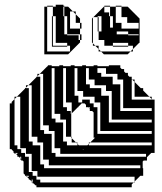

<svg xmlns="http://www.w3.org/2000/svg" viewBox="-20 -778 682 806"><path d="M473 -468H405V-456H453V-444H473ZM497 -396V-420H485V-396ZM425 -420H357V-408H405V-396H425ZM449 -348V-372H437V-348ZM401 -324V-348H357V-344H373V-328H389V-324ZM401 -300V-324H389V-300ZM401 -276V-300H389V-276ZM401 -252V-276H389V-252ZM257 -252V-276H213V-264H245V-252ZM401 -252H389V-228H401ZM209 -204V-228H165V-216H197V-204ZM617 -228H389V-216H617ZM281 -300H279L281 -302V-324H261V-312H277V-300H279V-204H281V-198L299 -180H305V-174L311 -168H347L353 -174V-180H359L353 -174V-168H617V-180H359L379 -200H373V-306L367 -312H357V-322L355 -324H353V-326L351 -328H341V-338L335 -344H325V-360H357V-348H377V-372H309V-348H325V-346L309 -330V-328H307L281 -302ZM261 -168H305V-174L299 -180H261ZM161 -156V-180H117V-168H149V-156ZM53 -152H69V-136H85V-132H89V-156H53ZM329 -150 331 -152H327ZM53 -136H43L47 -132H53ZM593 -132H213V-120H593ZM113 -108V-132H85V-120H101V-108ZM569 -84H165V-72H569ZM101 -40H89L93 -36H101ZM425 -492H389V-472H405V-468H425ZM353 -468V-492H341V-468ZM305 -468V-492H293V-468ZM257 -468V-492H245V-468ZM209 -468V-492H197V-468ZM353 -468H341V-444H353ZM305 -444V-468H293V-444ZM257 -444V-468H245V-444ZM209 -444V-468H197V-444ZM545 -420V-434L535 -444H533V-420ZM497 -420V-444H453V-424H485V-420ZM377 -444H341V-424H357V-420H377ZM305 -420V-444H293V-420ZM257 -420V-444H245V-420ZM209 -420V-444H197V-420ZM161 -420V-444H149V-420ZM545 -396V-420H533V-396ZM305 -420H293V-396H305ZM257 -396V-420H245V-396ZM209 -396V-420H197V-396ZM161 -396V-420H149V-396ZM545 -396H533V-372H545ZM497 -372V-396H485V-372ZM449 -372V-396H405V-376H437V-372ZM329 -396H293V-376H309V-372H329ZM257 -372V-396H245V-372ZM209 -372V-396H197V-372ZM161 -372V-396H149V-372ZM113 -372V-396H101V-372ZM533 -360H617V-362L607 -372H533ZM497 -348V-372H485V-348ZM257 -372H245V-348H257ZM209 -348V-372H197V-348ZM161 -348V-372H149V-348ZM113 -348V-372H101V-348ZM497 -348H485V-324H497ZM449 -324V-348H437V-324ZM281 -324V-348H245V-328H261V-324ZM209 -324V-348H197V-324ZM161 -324V-348H149V-324ZM113 -324V-348H101V-324ZM357 -328H353V-326L355 -324H357ZM485 -312H617V-324H485ZM449 -300V-324H437V-300ZM209 -324H197V-300H209ZM161 -300V-324H149V-300ZM113 -300V-324H101V-300ZM449 -300H437V-276H449ZM233 -300H197V-280H213V-276H233ZM161 -276V-300H149V-276ZM113 -276V-300H101V-276ZM437 -264H617V-276H437ZM161 -276H149V-252H161ZM113 -252V-276H101V-252ZM257 -228V-252H245V-228ZM185 -252H149V-232H165V-228H185ZM113 -228V-252H101V-228ZM257 -228H245V-204H257ZM113 -228H101V-204H113ZM279 -200V-204H245V-184H261V-180H281V-198ZM209 -180V-204H197V-180ZM137 -204H101V-184H117V-180H137ZM209 -180H197V-156H209ZM233 -156H197V-136H213V-132H233ZM161 -132V-156H149V-132ZM161 -132H149V-108H161ZM69 -120H65V-114L69 -110ZM185 -108H149V-88H165V-84H185ZM113 -84V-108H101V-84ZM113 -84H101V-60H113ZM137 -36V-60H101V-56H117V-40H133V-36ZM113 -396V-420H99L133 -454V-456H135L137 -458V-468H147L137 -458V-456H149V-444H161V-468H147L179 -500H181V-504H197V-500H229V-504H245V-500H277V-504H293V-500H325V-504H341V-500H373V-504H389V-500H437V-504H485V-494L491 -488H501V-478L507 -472H517V-462L523 -456H533V-446L535 -444H545V-434L571 -408H581V-398L607 -372H617V-362L619 -360H629V-136H615L597 -118V-104H583L579 -100V-72H581V-40H569L545 -16V-12H541L545 -16V-36H133V-24H149V-12H541L533 -4V8H133V0H129L121 -8H117V-12H113V-16L105 -24H101V-28L93 -36H89V-40H85V-44L79 -50V-100L75 -104H69V-108H65V-114L59 -120H53V-126L47 -132H41V-136H37V-142L29 -150V-152H21V-344H29V-350L41 -362V-372H51L41 -362V-168H53V-156H65V-372H51L85 -406V-408H87L89 -410V-420H99L89 -410V-408H101V-396ZM117 -24H113V-16L117 -12ZM250 -730V-750H246V-730ZM202 -706H198V-710H202ZM518 -646H470V-634H518V-630H562V-634H518ZM538 -562H528L538 -572V-586H518V-598H454V-586H518V-582H454V-586H418V-610H394V-646H390V-658H394V-646H406V-710H390V-706H394V-682H390V-706H372L416 -750H418V-726H438V-710H442V-662H454V-710H442V-750H418V-754H442V-750H466V-682H490V-658H562V-682H514V-706H490V-750H466V-754H490V-750H516L566 -700V-598H564L538 -572ZM262 -582H198V-586H262ZM262 -646V-710H250V-730H246V-710H250V-646ZM202 -682H198V-706H202ZM394 -658V-682H390V-658ZM202 -658H198V-682H202ZM202 -610V-634H198V-610ZM202 -610V-586H198V-610ZM416 -550 404 -562H394V-572L380 -586H370V-596L366 -600V-700L370 -704V-706H372L370 -704V-596L380 -586H394V-572L404 -562H528L516 -550ZM166 -550V-750H178V-562H274V-586H262V-598H214V-646H202V-634H198V-658H202V-646H214V-710H202V-750H178V-754H202V-750H214V-758H246V-754H250V-750H266L286 -730H298V-718L316 -700V-682H322V-658H316V-682H298V-718L286 -730H274V-658H316V-634H322V-610H316V-634H262V-646H250V-634H262V-630H310V-610H316V-600L266 -550Z"/></svg>

Font: Rubik Broken Fax
Style: Regular
Weight: 400
Designer: Hubert and Fischer, NaN
Foundry: Hubert and Fischer, NaN
Version: Version 2.201